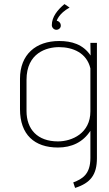

<svg xmlns="http://www.w3.org/2000/svg" viewBox="-20 -711 532 941"><path d="M348 210C424 186 455 145 455 64V-501H423L424 -439C387 -494 331 -510 270 -510C156 -510 78 -444 78 -325V-176C78 -51 149 12 264 12C331 12 387 -14 423 -70V63C423 143 384 166 339 183ZM423 -165C423 -58 333 -18 264 -18C164 -18 110 -77 110 -167V-320C110 -452 209 -480 269 -480C337 -480 405 -452 423 -376ZM258 -609C258 -609 267 -644 321 -674L296 -691C262 -663 234 -628 234 -588C234 -575 245 -565 256 -565C268 -565 278 -574 278 -585C278 -592 276 -602 263 -608Z"/></svg>

Font: Advent Pro
Style: ExtraLight
Weight: 250
Designer: Andreas Kalpakidis
Foundry: Andreas Kalpakidis
Version: Version 2.002 2007